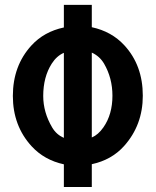

<svg xmlns="http://www.w3.org/2000/svg" viewBox="-20 -752 626 772"><path d="M236.8 0V-91.3Q158.2 -108.4 107.4 -163.6Q31.7 -246.1 31.7 -366.2Q31.7 -487.3 106 -568.8Q156.7 -624.5 236.8 -641.6V-732.4H349.1V-642.6Q428.7 -625.5 480 -569.8Q554.2 -489.3 554.2 -367.2Q554.2 -249 479 -165Q428.7 -108.9 349.1 -91.8V0ZM349.1 -540.5V-199.2Q375 -210 396 -240.2Q432.1 -292 432.1 -367.2Q432.1 -438 398.4 -496.1Q380.9 -525.9 349.1 -540.5ZM189.9 -239.3Q207 -210.4 236.8 -197.8V-539.6Q208 -527.3 188 -496.1Q153.8 -442.4 153.8 -366.2Q153.8 -300.3 189.9 -239.3Z"/></svg>

Font: Consola Mono
Style: Bold
Weight: 700
Monospace: yes
Designer: Wojciech Kalinowski "wmk69" (wmk69@o2.pl)
Foundry: Wojciech Kalinowski "wmk69" (wmk69@o2.pl)
Version: Version 2.1.0